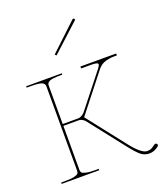

<svg xmlns="http://www.w3.org/2000/svg" viewBox="-140 -856 838 961"><g transform="rotate(-20 279.5 -375.5)"><path d="M24.9 0V-7.3H44.9Q77.1 -7.3 94.5 -11.5Q111.8 -15.6 116 -21Q120.1 -26.4 120.1 -35.2V-485.8Q120.1 -499.5 105.2 -506.1Q90.3 -512.7 44.9 -512.7H24.9V-520H214.8V-512.7H207.5Q162.1 -512.7 147.2 -506.1Q132.3 -499.5 132.3 -485.8V-279.8H215.8Q223.6 -279.8 234.1 -285.6Q244.6 -291.5 250 -298.3L393.6 -480Q403.8 -493.2 403.8 -500Q403.8 -509.8 365.7 -509.8H314V-520H504.4V-509.8Q503.9 -509.8 490.5 -509.8Q477.1 -509.8 468.8 -508.5Q460.4 -507.3 447 -504.2Q433.6 -501 422.1 -493.4Q410.6 -485.8 401.4 -474.1L244.6 -274.9L404.3 -71.3Q454.6 -7.8 484.4 -7.8Q497.6 -7.8 506.1 -12Q514.6 -16.1 527.3 -25.9Q530.8 -28.3 534.7 -28.3Q538.6 -28.3 541.3 -25.6Q543.9 -22.9 543.9 -19Q543.9 -14.2 539.6 -11.2Q516.1 7.3 491.2 7.3Q465.3 7.3 446 -8.1Q426.8 -23.4 394 -65.4L247.6 -252Q243.2 -258.3 233.4 -264.2Q223.6 -270 215.8 -270H132.3V-35.2Q132.3 -26.4 136.5 -21Q140.6 -15.6 158 -11.5Q175.3 -7.3 207.5 -7.3H225.1V0ZM213.4 -620.1 357.4 -755.4Q361.8 -759.8 366.2 -755.4Q371.1 -751 367.2 -747.1L220.7 -612.8Z"/></g></svg>

Font: Znikomit
Style: Regular
Weight: 100
Designer: gluk
Foundry: gluk
Version: Version 0.53